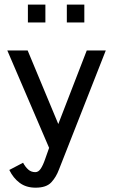

<svg xmlns="http://www.w3.org/2000/svg" viewBox="-20 -660 562 857"><path d="M452.1 -434.6H367.2L240.2 -106.4L103.5 -434.6H12.7L199.2 0L181.6 49.8Q171.9 78.1 161.6 93.3Q151.4 108.4 137.7 108.4Q119.1 108.4 106 96.7Q92.8 85 83 66.4L21.5 98.6Q39.1 134.8 67.9 156.2Q96.7 177.7 138.7 177.7Q186.5 177.7 208.5 154.3Q230.5 130.9 243.2 96.7ZM278.3 -559.6V-639.6H356.4V-559.6ZM104.5 -559.6V-639.6H182.6V-559.6Z"/></svg>

Font: Namkio Khamti
Style: Regular
Weight: 400
Designer: Debbi Hosken
Foundry: SIL International
Version: Version 3.917